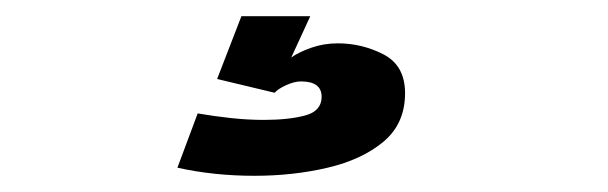

<svg xmlns="http://www.w3.org/2000/svg" viewBox="-20 -20 750 237"><path d="M278 0H363L339.5 51Q348.5 44.5 364 39Q379.5 33.5 397 33.5Q427 33.5 453.5 47.2Q480 61 480 95Q480 132.5 453.5 154.8Q427 177 384.5 187Q342 197 294 197Q244 197 199 187L224 120Q244.5 123.5 265.5 125.8Q286.5 128 305.5 128Q336.5 128 356.8 122.5Q377 117 377 99.5Q377 80.5 351.5 80.5Q343.5 80.5 333.5 85Q323.5 89.5 319 94.5L248 77.5Z"/></svg>

Font: League Mono SemiBold
Style: Regular
Weight: 600
Width: 6
Designer: Tyler Finck
Foundry: The League of Moveable Type / Tyler Finck
Version: Version 2.300;RELEASE